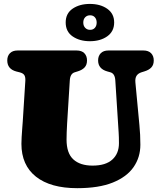

<svg xmlns="http://www.w3.org/2000/svg" viewBox="-20 -964 836 1004"><path d="M598 -309 583 -543Q581 -579.5 557 -586L541 -590.5Q493 -604 493 -648Q493 -671.5 507 -685.8Q521 -700 547 -700H730Q756 -700 770 -685.8Q784 -671.5 784 -648Q784 -625 771.5 -611.5Q759 -598 736 -591L720 -586Q702.5 -580.5 694.2 -568Q686 -555.5 688 -533L709 -310Q714 -260 714 -207Q714 -141.5 678.5 -90.2Q643 -39 570 -9.5Q497 20 384 20Q244 20 168 -40.2Q92 -100.5 92 -212Q92 -225.5 93.2 -247.5Q94.5 -269.5 96.2 -291.8Q98 -314 99 -329L112.5 -542Q113.5 -561.5 107 -571.5Q100.5 -581.5 82 -586L66 -590Q18 -602.5 18 -648Q18 -671.5 32 -685.8Q46 -700 72 -700H381Q407 -700 421 -685.8Q435 -671.5 435 -648Q435 -625 422.5 -611.5Q410 -598 387 -591L371 -586Q347 -579 345 -543L331 -319Q328 -266.5 328 -234Q328 -163 363.5 -130.5Q399 -98 464 -98Q532.5 -98 567.2 -129.5Q602 -161 602 -215Q602 -249 600.5 -269.8Q599 -290.5 598 -309ZM450 -748.5Q396.5 -748.5 360 -773.5Q323.5 -798.5 323.5 -846.5Q323.5 -894 360 -918.8Q396.5 -943.5 450 -943.5Q505 -943.5 541 -918Q577 -892.5 577 -846.5Q577 -800 541 -774.2Q505 -748.5 450 -748.5ZM451 -884Q435.5 -884 425.5 -873.8Q415.5 -863.5 415.5 -846Q415.5 -829 425.5 -818.5Q435.5 -808 451 -808Q467 -808 476.2 -818.5Q485.5 -829 485.5 -846Q485.5 -863 476.2 -873.5Q467 -884 451 -884Z"/></svg>

Font: Fraunces 9pt SuperSoft Black
Style: Regular
Weight: 900
Version: Version 1.000;[b76b70a41]